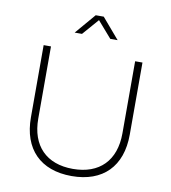

<svg xmlns="http://www.w3.org/2000/svg" viewBox="-97 -999 966 1083"><g transform="rotate(10 386.0 -457.5)"><path d="M363 -916 263 -799H305L386 -892L467 -799H509L409 -916ZM145 -286V-699H103V-286C103 -104 207 1 386 1C565 1 669 -104 669 -286V-699H627V-286C627 -130 538 -40 386 -40C234 -40 145 -130 145 -286Z"/></g></svg>

Font: Montserrat ExtraLight
Style: Regular
Weight: 250
Designer: Julieta Ulanovsky
Foundry: Julieta Ulanovsky
Version: Version 4.000